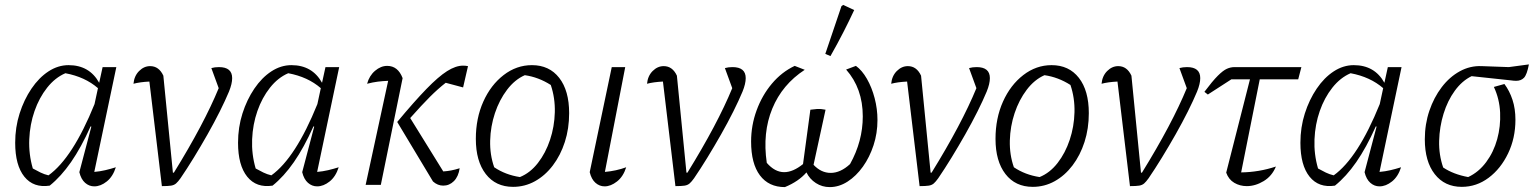

<svg xmlns="http://www.w3.org/2000/svg" viewBox="-20 -755 6272 784"><path d="M183 3Q117 13 79.5 -33.5Q42 -80 42 -172Q42 -235 60 -291.5Q78 -348 108.5 -393Q139 -438 178 -463.5Q217 -489 260 -489Q345 -489 385 -417L399 -481H455L365 -53Q388 -55 409.5 -60Q431 -65 453 -72Q441 -34 416 -14Q391 6 365 6Q344 6 327.5 -8.5Q311 -23 304 -52L353 -238L350 -239Q311 -152 270 -93Q229 -34 183 3ZM114 -67Q130 -58 145.5 -50.5Q161 -43 178 -39Q277 -110 366 -330L380 -395Q327 -441 247 -456Q205 -438 172.5 -397Q140 -356 121 -301.5Q102 -247 99.5 -186Q97 -125 114 -67Z M690 -50Q813 -249 873 -395L843 -477Q857 -481 874 -481Q928 -481 928 -436Q928 -413 915 -381Q900 -345 877.5 -300Q855 -255 827.5 -206.5Q800 -158 771.5 -111.5Q743 -65 717 -27Q707 -13 699 -6Q691 1 678.5 3Q666 5 641 5L590 -422Q551 -420 525 -413Q528 -445 548 -465Q568 -485 593 -485Q629 -485 647 -446L686 -50Z M1093 3Q1027 13 989.5 -33.5Q952 -80 952 -172Q952 -235 970 -291.5Q988 -348 1018.5 -393Q1049 -438 1088 -463.5Q1127 -489 1170 -489Q1255 -489 1295 -417L1309 -481H1365L1275 -53Q1298 -55 1319.5 -60Q1341 -65 1363 -72Q1351 -34 1326 -14Q1301 6 1275 6Q1254 6 1237.5 -8.5Q1221 -23 1214 -52L1263 -238L1260 -239Q1221 -152 1180 -93Q1139 -34 1093 3ZM1024 -67Q1040 -58 1055.5 -50.5Q1071 -43 1088 -39Q1187 -110 1276 -330L1290 -395Q1237 -441 1157 -456Q1115 -438 1082.5 -397Q1050 -356 1031 -301.5Q1012 -247 1009.5 -186Q1007 -125 1024 -67Z M1602 -257Q1672 -341 1721 -391.5Q1770 -442 1805.5 -464.5Q1841 -487 1871 -487Q1876 -487 1880.5 -486.5Q1885 -486 1891 -485L1871 -398L1800 -417Q1768 -392 1735.5 -359.5Q1703 -327 1655 -273L1790 -55Q1806 -56 1822 -59Q1838 -62 1857 -68Q1852 -34 1833.5 -15.5Q1815 3 1790 3Q1767 3 1748 -14ZM1473 0 1565 -425Q1542 -424 1522 -421.5Q1502 -419 1479 -413Q1488 -446 1511.5 -466Q1535 -486 1561 -486Q1605 -486 1624 -436L1535 0Z M2075 8Q2004 8 1963.5 -44.5Q1923 -97 1923 -188Q1923 -272 1953.5 -340Q1984 -408 2036.5 -448.5Q2089 -489 2152 -489Q2223 -489 2263.5 -437Q2304 -385 2304 -293Q2304 -230 2286.5 -175.5Q2269 -121 2237.5 -79.5Q2206 -38 2164.5 -15Q2123 8 2075 8ZM2103 -32Q2145 -49 2176.5 -89.5Q2208 -130 2226 -184Q2244 -238 2245.5 -296.5Q2247 -355 2229 -408Q2179 -440 2123 -448Q2082 -430 2050.5 -388.5Q2019 -347 2001 -293Q1983 -239 1981.5 -181Q1980 -123 1998 -72Q2044 -41 2103 -32Z M2537 -72Q2525 -34 2499.5 -14Q2474 6 2449 6Q2428 6 2411.5 -8.5Q2395 -23 2388 -52L2478 -481H2533L2450 -53Q2496 -57 2537 -72Z M2787 -50Q2910 -249 2970 -395L2940 -477Q2954 -481 2971 -481Q3025 -481 3025 -436Q3025 -413 3012 -381Q2997 -345 2974.5 -300Q2952 -255 2924.5 -206.5Q2897 -158 2868.5 -111.5Q2840 -65 2814 -27Q2804 -13 2796 -6Q2788 1 2775.5 3Q2763 5 2738 5L2687 -422Q2648 -420 2622 -413Q2625 -445 2645 -465Q2665 -485 2690 -485Q2726 -485 2744 -446L2783 -50Z M3185 9Q3119 9 3083 -39Q3047 -87 3047 -177Q3047 -243 3069.5 -304.5Q3092 -366 3132 -413.5Q3172 -461 3225 -486L3266 -470Q3174 -410 3133.5 -311.5Q3093 -213 3111 -90Q3144 -52 3182 -52Q3218 -52 3259 -85L3289 -307Q3303 -309 3317 -310Q3331 -311 3351 -307L3302 -82Q3333 -49 3372 -49Q3412 -49 3451 -85Q3503 -178 3503 -280Q3503 -394 3435 -471L3475 -486Q3500 -468 3520 -433Q3540 -398 3551.5 -354Q3563 -310 3563 -265Q3563 -211 3547 -162Q3531 -113 3503.5 -74.5Q3476 -36 3441 -13.5Q3406 9 3368 9Q3337 9 3311.5 -7.5Q3286 -24 3273 -51Q3241 -14 3185 9ZM3371 -526 3350 -535 3416 -730 3423 -735 3468 -714Q3448 -671 3424 -624Q3400 -577 3371 -526Z M3784 -50Q3907 -249 3967 -395L3937 -477Q3951 -481 3968 -481Q4022 -481 4022 -436Q4022 -413 4009 -381Q3994 -345 3971.5 -300Q3949 -255 3921.5 -206.5Q3894 -158 3865.5 -111.5Q3837 -65 3811 -27Q3801 -13 3793 -6Q3785 1 3772.5 3Q3760 5 3735 5L3684 -422Q3645 -420 3619 -413Q3622 -445 3642 -465Q3662 -485 3687 -485Q3723 -485 3741 -446L3780 -50Z M4197 8Q4126 8 4085.5 -44.5Q4045 -97 4045 -188Q4045 -272 4075.5 -340Q4106 -408 4158.5 -448.5Q4211 -489 4274 -489Q4345 -489 4385.5 -437Q4426 -385 4426 -293Q4426 -230 4408.5 -175.5Q4391 -121 4359.5 -79.5Q4328 -38 4286.5 -15Q4245 8 4197 8ZM4225 -32Q4267 -49 4298.5 -89.5Q4330 -130 4348 -184Q4366 -238 4367.5 -296.5Q4369 -355 4351 -408Q4301 -440 4245 -448Q4204 -430 4172.5 -388.5Q4141 -347 4123 -293Q4105 -239 4103.5 -181Q4102 -123 4120 -72Q4166 -41 4225 -32Z M4643 -50Q4766 -249 4826 -395L4796 -477Q4810 -481 4827 -481Q4881 -481 4881 -436Q4881 -413 4868 -381Q4853 -345 4830.5 -300Q4808 -255 4780.5 -206.5Q4753 -158 4724.5 -111.5Q4696 -65 4670 -27Q4660 -13 4652 -6Q4644 1 4631.5 3Q4619 5 4594 5L4543 -422Q4504 -420 4478 -413Q4481 -445 4501 -465Q4521 -485 4546 -485Q4582 -485 4600 -446L4639 -50Z M4912 -369 4898 -380Q4931 -424 4952.5 -445.5Q4974 -467 4989.5 -474Q5005 -481 5021 -481H5294L5281 -431H5124L5048 -51Q5121 -52 5190 -75Q5174 -36 5140 -15.5Q5106 5 5071 5Q5043 5 5020 -8.5Q4997 -22 4987 -50L5084 -431H5008Z M5431 3Q5365 13 5327.5 -33.5Q5290 -80 5290 -172Q5290 -235 5308 -291.5Q5326 -348 5356.5 -393Q5387 -438 5426 -463.5Q5465 -489 5508 -489Q5593 -489 5633 -417L5647 -481H5703L5613 -53Q5636 -55 5657.5 -60Q5679 -65 5701 -72Q5689 -34 5664 -14Q5639 6 5613 6Q5592 6 5575.5 -8.5Q5559 -23 5552 -52L5601 -238L5598 -239Q5559 -152 5518 -93Q5477 -34 5431 3ZM5362 -67Q5378 -58 5393.5 -50.5Q5409 -43 5426 -39Q5525 -110 5614 -330L5628 -395Q5575 -441 5495 -456Q5453 -438 5420.5 -397Q5388 -356 5369 -301.5Q5350 -247 5347.5 -186Q5345 -125 5362 -67Z M5949 8Q5879 8 5838.5 -44Q5798 -96 5798 -186Q5798 -248 5816.5 -302.5Q5835 -357 5867 -399Q5899 -441 5941 -464Q5983 -487 6030 -485L6141 -481L6223 -492Q6215 -450 6203 -437.5Q6191 -425 6171 -425Q6166 -425 6160.5 -425.5Q6155 -426 6148 -427L5989 -444Q5950 -425 5920.5 -384.5Q5891 -344 5874.5 -290.5Q5858 -237 5856.5 -180Q5855 -123 5873 -71Q5915 -43 5975 -32Q6018 -52 6048.5 -93Q6079 -134 6093.5 -186.5Q6108 -239 6105.5 -295Q6103 -351 6080 -400L6123 -412Q6144 -384 6156 -347.5Q6168 -311 6168 -266Q6168 -191 6138 -128.5Q6108 -66 6058.5 -29Q6009 8 5949 8Z"/></svg>

Font: Piazzolla Light
Style: Italic
Weight: 300
Italic angle: -11.3°
Designer: Juan Pablo del Peral
Foundry: Huerta Tipografica
Version: Version 1.330